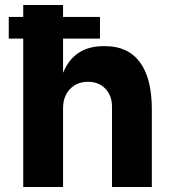

<svg xmlns="http://www.w3.org/2000/svg" viewBox="-20 -750 692 770"><path d="M232.9 0H73.2V-595.2H15.1V-682.1H73.2V-730H232.9V-682.1H380.9V-595.2H232.9V-458Q276.9 -564.9 395 -564.9H401.9Q493.2 -564.9 541 -500.5Q588.9 -436 588.9 -312V0H429.2V-321.8Q429.2 -366.7 402.6 -394.3Q376 -421.9 333 -421.9Q288.1 -421.9 260.5 -392.6Q232.9 -363.3 232.9 -315.9Z"/></svg>

Font: Sora
Style: Bold
Weight: 700
Designer: Jonathan Barnbrook, Julián Moncada
Foundry: Barnbrook Fonts
Version: Version 2.000